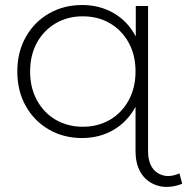

<svg xmlns="http://www.w3.org/2000/svg" viewBox="-20 -546 746 765"><path d="M307 4Q234 4 175.5 -29.5Q117 -63 83 -123Q49 -183 49 -261Q49 -339 83 -399Q117 -459 175.5 -492.5Q234 -526 307 -526Q377 -526 432.5 -494Q488 -462 520 -402.5Q552 -343 552 -261Q552 -179 519.5 -119.5Q487 -60 431.5 -28Q376 4 307 4ZM310 -41Q370 -41 417.5 -68.5Q465 -96 492.5 -146Q520 -196 520 -261Q520 -327 492.5 -376.5Q465 -426 417.5 -453.5Q370 -481 310 -481Q250 -481 202.5 -453.5Q155 -426 127.5 -376.5Q100 -327 100 -261Q100 -196 127.5 -146Q155 -96 202.5 -68.5Q250 -41 310 -41ZM520 -169 530 -260 521 -351V-522H570V56Q570 118 607 142.5Q644 167 695 145L706 186Q679 197 652 198.5Q625 200 601.5 191.5Q578 183 559.5 165.5Q541 148 530.5 120.5Q520 93 520 56Z"/></svg>

Font: Montserrat Thin Light
Style: Regular
Weight: 300
Version: Version 9.000